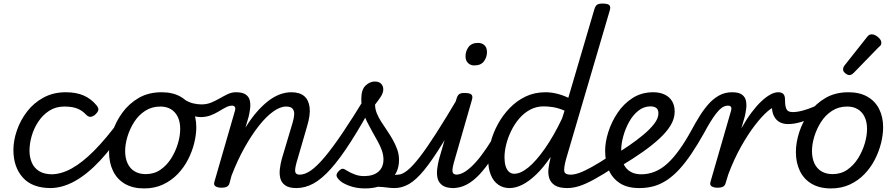

<svg xmlns="http://www.w3.org/2000/svg" viewBox="-20 -1035 5009 1074"><path d="M264 17Q160 17 107.5 -42Q55 -101 55 -196Q55 -249 74.5 -305.5Q94 -362 131 -410.5Q168 -459 223 -489Q278 -519 348 -519Q406 -519 447.5 -501Q489 -483 519 -447Q534 -429 529.5 -417Q525 -405 513 -394Q500 -383 487.5 -381.5Q475 -380 461 -394Q441 -416 413 -427.5Q385 -439 340 -439Q292 -439 255.5 -415.5Q219 -392 194 -354Q169 -316 157 -273.5Q145 -231 145 -192Q145 -157 157.5 -126.5Q170 -96 198.5 -78Q227 -60 273 -60Q287 -60 292.5 -48.5Q298 -37 296.5 -21.5Q295 -6 286.5 5.5Q278 17 264 17Z M260 17Q251 17 247 5.5Q243 -6 243.5 -21.5Q244 -37 250 -48.5Q256 -60 266 -60Q322 -60 381.5 -93Q441 -126 507 -192.5Q573 -259 645 -357Q651 -366 663 -361.5Q675 -357 683.5 -347.5Q692 -338 686 -330Q613 -215 541 -138Q469 -61 399 -22Q329 17 260 17Z M786 19Q723 19 679 -6.5Q635 -32 612.5 -78.5Q590 -125 590 -184Q590 -238 609 -296.5Q628 -355 665 -405.5Q702 -456 756.5 -487.5Q811 -519 884 -519Q946 -519 989.5 -494.5Q1033 -470 1055.5 -425.5Q1078 -381 1078 -323Q1078 -282 1066.5 -235Q1055 -188 1032 -143Q1009 -98 974 -61.5Q939 -25 892 -3Q845 19 786 19ZM795 -61Q842 -61 877.5 -85.5Q913 -110 937.5 -149Q962 -188 975 -231.5Q988 -275 988 -314Q988 -354 974 -382Q960 -410 935.5 -424.5Q911 -439 877 -439Q829 -439 792 -415Q755 -391 730.5 -352.5Q706 -314 693 -271Q680 -228 680 -190Q680 -150 694 -120.5Q708 -91 734 -76Q760 -61 795 -61Z M1102 -380Q1085 -380 1061.5 -386Q1038 -392 1015.5 -402Q993 -412 977 -423Q968 -430 967 -442.5Q966 -455 971 -466.5Q976 -478 986 -483.5Q996 -489 1007 -481Q1037 -462 1061.5 -456.5Q1086 -451 1107 -451Q1137 -451 1162 -461.5Q1187 -472 1209.5 -485Q1232 -498 1254 -508.5Q1276 -519 1300 -519Q1312 -519 1318.5 -507.5Q1325 -496 1324 -481.5Q1323 -467 1311.5 -455.5Q1300 -444 1277 -444Q1262 -444 1243.5 -434.5Q1225 -425 1204 -412Q1183 -399 1157.5 -389.5Q1132 -380 1102 -380Z M1638 17Q1596 17 1575 1.5Q1554 -14 1548 -38Q1542 -62 1545.5 -90.5Q1549 -119 1556 -145L1616 -346Q1624 -372 1625.5 -393Q1627 -414 1617 -426.5Q1607 -439 1580 -439Q1547 -439 1507.5 -410.5Q1468 -382 1427.5 -330.5Q1387 -279 1347.5 -208.5Q1308 -138 1275 -52L1264 -11Q1261 2 1250.5 8.5Q1240 15 1217 15Q1200 15 1187 8Q1174 1 1179 -17L1295 -418Q1298 -429 1294 -436.5Q1290 -444 1278 -444Q1266 -444 1261.5 -455.5Q1257 -467 1259.5 -481.5Q1262 -496 1272.5 -507.5Q1283 -519 1300 -519Q1337 -519 1355 -506Q1373 -493 1377.5 -472Q1382 -451 1379 -427.5Q1376 -404 1371 -383L1353 -321Q1383 -370 1414.5 -406.5Q1446 -443 1478.5 -468.5Q1511 -494 1544 -506.5Q1577 -519 1610 -519Q1656 -519 1681.5 -497.5Q1707 -476 1712 -433.5Q1717 -391 1697 -326L1645 -147Q1629 -96 1631 -77Q1633 -58 1656 -58Q1670 -58 1677 -46.5Q1684 -35 1682.5 -20.5Q1681 -6 1670 5.5Q1659 17 1638 17Z M1638 17Q1619 17 1612.5 5.5Q1606 -6 1609.5 -20.5Q1613 -35 1625 -46.5Q1637 -58 1656 -58Q1685 -58 1718.5 -81Q1752 -104 1795.5 -155.5Q1839 -207 1896.5 -292Q1954 -377 2030 -502Q2038 -515 2052.5 -512.5Q2067 -510 2076.5 -499Q2086 -488 2078 -475Q2003 -337 1942.5 -242.5Q1882 -148 1831 -91Q1780 -34 1733.5 -8.5Q1687 17 1638 17Z M2188 17Q2166 17 2145 14Q2124 11 2100.5 10Q2077 9 2047 15L2061 -10Q2096 -26 2125 -36.5Q2154 -47 2174.5 -52.5Q2195 -58 2206 -58Q2215 -58 2218 -46.5Q2221 -35 2218 -20.5Q2215 -6 2207 5.5Q2199 17 2188 17ZM2021 19Q1972 19 1931.5 3.5Q1891 -12 1876 -30Q1861 -45 1862.5 -56.5Q1864 -68 1877 -80Q1889 -92 1898 -91Q1907 -90 1923 -79Q1941 -68 1965 -59Q1989 -50 2016 -50Q2068 -50 2096.5 -74.5Q2125 -99 2125 -143Q2125 -168 2116 -193.5Q2107 -219 2092.5 -245Q2078 -271 2062.5 -298.5Q2047 -326 2032.5 -355Q2018 -384 2009.5 -415.5Q2001 -447 2001 -481Q2001 -534 2025 -556.5Q2049 -579 2076 -579Q2100 -579 2112 -566.5Q2124 -554 2124 -535Q2124 -515 2109 -492.5Q2094 -470 2078 -450Q2078 -426 2087.5 -402Q2097 -378 2112.5 -354Q2128 -330 2145 -305Q2162 -280 2177 -253.5Q2192 -227 2202 -199Q2212 -171 2212 -140Q2212 -68 2160.5 -24.5Q2109 19 2021 19Z M2187 17Q2173 17 2166.5 5.5Q2160 -6 2161.5 -20.5Q2163 -35 2174 -46.5Q2185 -58 2206 -58Q2229 -58 2258.5 -81.5Q2288 -105 2327.5 -156Q2367 -207 2420.5 -290.5Q2474 -374 2545 -494Q2553 -508 2567.5 -506.5Q2582 -505 2591.5 -494.5Q2601 -484 2593 -471Q2514 -328 2456 -233.5Q2398 -139 2353 -84Q2308 -29 2268.5 -6Q2229 17 2187 17Z M2517 17Q2476 17 2455 2Q2434 -13 2428 -37Q2422 -61 2425.5 -89.5Q2429 -118 2436 -145L2534 -484Q2540 -503 2549.5 -509Q2559 -515 2578 -515Q2608 -515 2617 -506Q2626 -497 2620 -477L2525 -147Q2509 -95 2511 -76.5Q2513 -58 2536 -58Q2550 -58 2557 -46.5Q2564 -35 2562 -20.5Q2560 -6 2549 5.5Q2538 17 2517 17ZM2633 -669Q2612 -669 2598 -682.5Q2584 -696 2584 -721Q2584 -749 2601 -772Q2618 -795 2654 -795Q2676 -795 2690 -782Q2704 -769 2704 -743Q2704 -715 2687 -692Q2670 -669 2633 -669Z M2512 17Q2498 17 2491.5 5.5Q2485 -6 2486.5 -20.5Q2488 -35 2499 -46.5Q2510 -58 2531 -58Q2556 -58 2584 -76.5Q2612 -95 2641.5 -128Q2671 -161 2702 -207Q2733 -253 2765 -309Q2772 -322 2786 -320.5Q2800 -319 2809 -309Q2818 -299 2811 -286Q2771 -210 2734 -153Q2697 -96 2661.5 -58.5Q2626 -21 2589.5 -2Q2553 17 2512 17Z M2830 17Q2794 17 2767 -2Q2740 -21 2725.5 -56.5Q2711 -92 2711 -140Q2711 -187 2724.5 -239Q2738 -291 2765 -340.5Q2792 -390 2831 -430.5Q2870 -471 2920 -495Q2970 -519 3032 -519Q3062 -519 3095 -511Q3128 -503 3159 -488L3305 -984Q3311 -1003 3320.5 -1009Q3330 -1015 3350 -1015Q3380 -1015 3388.5 -1006Q3397 -997 3391 -977L3147 -147Q3133 -96 3136.5 -77Q3140 -58 3171 -58Q3180 -58 3184.5 -46.5Q3189 -35 3187.5 -20.5Q3186 -6 3178 5.5Q3170 17 3154 17Q3107 17 3083.5 1.5Q3060 -14 3052.5 -38Q3045 -62 3048 -90.5Q3051 -119 3058 -145L3060 -157Q3020 -98 2980 -59.5Q2940 -21 2902.5 -2Q2865 17 2830 17ZM2856 -63Q2892 -63 2935 -98Q2978 -133 3027 -202.5Q3076 -272 3124 -372L3138 -416Q3103 -431 3074 -435.5Q3045 -440 3021 -440Q2980 -440 2945.5 -421.5Q2911 -403 2884.5 -372Q2858 -341 2839.5 -303Q2821 -265 2811.5 -226.5Q2802 -188 2802 -155Q2802 -128 2808 -107Q2814 -86 2826.5 -74.5Q2839 -63 2856 -63Z M3153 17Q3139 17 3132.5 5.5Q3126 -6 3127.5 -20.5Q3129 -35 3140 -46.5Q3151 -58 3172 -58Q3193 -58 3221 -68Q3249 -78 3290.5 -101Q3332 -124 3393 -164Q3407 -172 3418 -167.5Q3429 -163 3434 -151Q3439 -139 3436.5 -125Q3434 -111 3419 -102Q3352 -58 3303.5 -31.5Q3255 -5 3220 6Q3185 17 3153 17Z M3425 -172Q3458 -193 3499 -221Q3540 -249 3577.5 -280Q3615 -311 3639 -342Q3663 -373 3663 -400Q3663 -423 3650.5 -431.5Q3638 -440 3619 -440Q3581 -440 3550.5 -415.5Q3520 -391 3499 -353Q3478 -315 3466.5 -273Q3455 -231 3455 -198Q3455 -167 3460.5 -141.5Q3466 -116 3480 -98Q3494 -80 3515.5 -70Q3537 -60 3568 -60Q3582 -60 3587.5 -48.5Q3593 -37 3591 -21.5Q3589 -6 3580 5.5Q3571 17 3556 17Q3489 17 3447 -10.5Q3405 -38 3385 -85Q3365 -132 3365 -192Q3365 -241 3383 -297.5Q3401 -354 3435 -404.5Q3469 -455 3519 -487Q3569 -519 3634 -519Q3671 -519 3698 -506Q3725 -493 3739.5 -469Q3754 -445 3754 -411Q3754 -372 3732 -335Q3710 -298 3669.5 -260.5Q3629 -223 3575 -185Q3521 -147 3456 -108Z M3556 17Q3537 17 3529.5 5.5Q3522 -6 3524 -21.5Q3526 -37 3537 -48.5Q3548 -60 3567 -60Q3607 -60 3643.5 -75Q3680 -90 3713 -120Q3746 -150 3779.5 -196.5Q3813 -243 3847 -305Q3869 -346 3892.5 -384Q3916 -422 3943 -452.5Q3970 -483 4002.5 -501Q4035 -519 4075 -519Q4086 -519 4089 -507.5Q4092 -496 4088 -481.5Q4084 -467 4075 -455.5Q4066 -444 4052 -444Q4034 -444 4017.5 -432Q4001 -420 3985 -399Q3969 -378 3952.5 -351Q3936 -324 3919 -292Q3882 -226 3848 -175.5Q3814 -125 3780.5 -88.5Q3747 -52 3712 -28.5Q3677 -5 3639 6Q3601 17 3556 17Z M3992 15Q3975 15 3962 8Q3949 1 3954 -17L4070 -418Q4073 -429 4069 -436.5Q4065 -444 4053 -444Q4041 -444 4036 -455.5Q4031 -467 4033.5 -481.5Q4036 -496 4047 -507.5Q4058 -519 4075 -519Q4112 -519 4130 -506Q4148 -493 4152.5 -472Q4157 -451 4154 -427.5Q4151 -404 4146 -383L4127 -317Q4155 -367 4183 -404.5Q4211 -442 4238 -467.5Q4265 -493 4289 -506Q4313 -519 4333 -519Q4352 -519 4359.5 -507Q4367 -495 4365.5 -479Q4364 -463 4353 -451Q4342 -439 4323 -439Q4305 -439 4273.5 -412Q4242 -385 4203 -334.5Q4164 -284 4125 -214.5Q4086 -145 4054 -60L4039 -11Q4036 2 4025.5 8.5Q4015 15 3992 15Z M4388 -341Q4361 -341 4341 -352Q4321 -363 4309.5 -385.5Q4298 -408 4298 -439L4333 -519Q4352 -519 4361.5 -509.5Q4371 -500 4371 -480Q4371 -451 4375.5 -435Q4380 -419 4389.5 -413.5Q4399 -408 4414 -408Q4439 -408 4470.5 -416.5Q4502 -425 4532 -438Q4562 -451 4581 -465Q4591 -473 4598.5 -466Q4606 -459 4607.5 -447Q4609 -435 4600 -427Q4570 -402 4533.5 -382.5Q4497 -363 4459 -352Q4421 -341 4388 -341Z M4628 19Q4565 19 4521 -6.5Q4477 -32 4454.5 -78.5Q4432 -125 4432 -184Q4432 -238 4451 -296.5Q4470 -355 4507 -405.5Q4544 -456 4598.5 -487.5Q4653 -519 4726 -519Q4788 -519 4831.5 -494.5Q4875 -470 4897.5 -425.5Q4920 -381 4920 -323Q4920 -282 4908.5 -235Q4897 -188 4874 -143Q4851 -98 4816 -61.5Q4781 -25 4734 -3Q4687 19 4628 19ZM4637 -61Q4684 -61 4719.5 -85.5Q4755 -110 4779.5 -149Q4804 -188 4817 -231.5Q4830 -275 4830 -314Q4830 -354 4816 -382Q4802 -410 4777.5 -424.5Q4753 -439 4719 -439Q4671 -439 4634 -415Q4597 -391 4572.5 -352.5Q4548 -314 4535 -271Q4522 -228 4522 -190Q4522 -150 4536 -120.5Q4550 -91 4576 -76Q4602 -61 4637 -61Z M4731 -615Q4721 -615 4708.5 -625Q4696 -635 4696 -646Q4696 -652 4698 -658Q4700 -664 4705 -670L4827 -824Q4835 -836 4842 -839.5Q4849 -843 4857 -843Q4867 -843 4879.5 -836Q4892 -829 4901 -818Q4910 -807 4910 -796Q4910 -788 4907 -783Q4904 -778 4897 -773L4758 -630Q4744 -615 4731 -615Z"/></svg>

Font: Playwrite AU QLD
Style: Regular
Weight: 400
Designer: Veronika Burian, José Scaglione
Foundry: TypeTogether
Version: Version 1.002